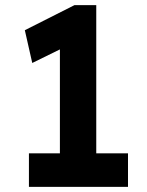

<svg xmlns="http://www.w3.org/2000/svg" viewBox="-20 -730 576 750"><path d="M93 0V-131H214V-537L106 -484L77 -612L271 -710H356V-131H480V0Z"/></svg>

Font: Lexend SemiBold
Style: Regular
Weight: 600
Designer: Bonnie Shaver-Troup, Thomas Jockin
Foundry: Lexend
Version: Version 1.005; ttfautohint (v1.8.3)